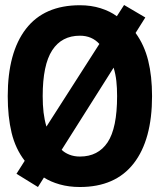

<svg xmlns="http://www.w3.org/2000/svg" viewBox="-20 -735 640 769"><path d="M151 -350Q151 -314 154.5 -284.5Q158 -255 166 -228L378 -559Q348 -592 300 -592Q227 -592 189 -533.5Q151 -475 151 -350ZM449 -350Q449 -383 446 -410.5Q443 -438 435 -464L227 -135Q239 -123 258 -115.5Q277 -108 300 -108Q373 -108 411 -165Q449 -222 449 -350ZM79 -91Q42 -139 26.5 -203Q11 -267 11 -350Q11 -525 84 -619.5Q157 -714 300 -714Q345 -714 383 -702Q421 -690 448 -670L477 -715L562 -665L523 -603Q558 -555 573.5 -492.5Q589 -430 589 -350Q589 -175 515.5 -80.5Q442 14 300 14Q256 14 219 3.5Q182 -7 156 -24L132 14L46 -39Z"/></svg>

Font: PT Mono
Style: Bold
Weight: 700
Monospace: yes
Designer: A.Korolkova, I.Chaeva
Foundry: ParaType Ltd
Version: Version 1.000 OFL